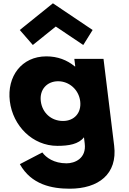

<svg xmlns="http://www.w3.org/2000/svg" viewBox="-20 -870 782 1165"><path d="M100 -688 179.2 -597 318.4 -709 485.2 -597 542 -688 301.1 -850ZM100.5 126C169.8 251 295.8 275 402.8 275C577.8 275 693.8 186 672.7 14L608 -513H431L436.7 -467H433.7C386.9 -506 329.2 -528 261.2 -528C111.2 -528 21.1 -406 39.6 -256C58 -106 177.8 15 327.8 15C397.8 15 456.6 5 489.5 -37L494.1 1C505.3 92 432.9 121 383.9 121C306.9 121 259.6 86 236.8 55ZM227.6 -256C218.8 -327 265.7 -377 332.7 -377C398.7 -377 457.8 -327 466.6 -256C475.2 -186 431.3 -136 362.3 -136C290.3 -136 236.2 -186 227.6 -256Z"/></svg>

Font: Hussar
Style: BdOpOblOne
Weight: 700
Foundry: Cannot Into Space Fonts
Version: Version 2.00